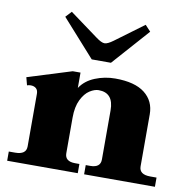

<svg xmlns="http://www.w3.org/2000/svg" viewBox="-84 -842 911 924"><g transform="rotate(10 372.0 -380.0)"><path d="M327 -551 166 -731 193 -760 332 -658Q359 -638 374 -638Q389 -638 416 -658L554 -760L581 -731L421 -551ZM733 -45V0H387V-45H409Q459 -45 459 -85V-325Q459 -411 386 -411Q366 -411 342.5 -396Q319 -381 302 -346.5Q285 -312 285 -259V-85Q285 -45 335 -45H356V0H11V-45H42Q96 -45 96 -85V-342Q96 -360 86 -368.5Q76 -377 60 -377Q51 -377 42 -374L32 -412L247 -479H285V-404Q310 -442 357 -461Q404 -480 455 -480Q551 -480 599.5 -442Q648 -404 648 -339V-85Q648 -45 702 -45Z"/></g></svg>

Font: Taviraj ExtraBold
Style: Regular
Weight: 800
Designer: Katatrad Team
Foundry: CadsonDemak
Version: Version 1.001